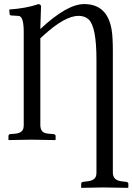

<svg xmlns="http://www.w3.org/2000/svg" viewBox="-20 -678 643 932"><path d="M527.8 -430.2V158.2Q527.8 192.9 559.6 200.2Q565.4 201.7 570.8 202.1L595.2 205.1Q602.1 207.5 603 212.9V231.9L601.1 233.9Q600.1 233.9 481 231.9L375 233.9L374 231.9V212.9Q376 206.1 380.9 205.1L404.8 202.1Q441.4 197.8 446.8 173.8Q448.2 166.5 448.2 158.2V-389.2Q448.2 -547.4 410.6 -583.5Q392.1 -600.6 361.8 -601.1Q296.4 -601.1 195.3 -509.8Q185.5 -501 175.8 -492.2V-71.8Q175.8 -39.6 198.7 -32.2Q207 -29.8 217.8 -28.8L242.2 -26.9Q249 -24.4 250 -19V0L248 2Q247.1 2 132.8 0L22 2L21 0V-19Q22.9 -25.9 27.8 -26.9L51.8 -28.8Q88.4 -31.7 93.8 -56.2Q95.2 -63.5 95.2 -71.8V-522.9Q95.2 -593.8 73.7 -600.1Q69.3 -601.1 64.9 -601.1L33.2 -603Q28.3 -604.5 26.9 -607.9L24.9 -631.8Q105 -637.7 160.2 -655.8Q164.1 -657.2 166 -658.2Q178.2 -656.7 179.2 -647.9Q179.2 -646 175.8 -543V-537.1Q305.2 -658.2 388.2 -658.2Q502.9 -658.2 522.5 -529.8Q527.8 -494.6 527.8 -430.2Z"/></svg>

Font: Linux Biolinum O
Style: Regular
Weight: 400
Designer: Philipp H. Poll
Foundry: Philipp H. Poll
Version: Version 1.0.4